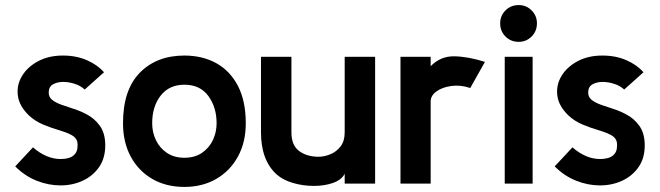

<svg xmlns="http://www.w3.org/2000/svg" viewBox="-20 -724 2602 757"><path d="M40 -68 110 -143Q163 -97 219 -97Q235 -97 248.5 -100.5Q262 -104 271 -112Q283 -123 285 -138.5Q287 -154 285 -164Q281 -182 260.5 -192.5Q240 -203 210.5 -211.5Q181 -220 150 -233Q119 -246 95 -268Q56 -305 50.5 -346.5Q45 -388 66.5 -424Q88 -460 130 -482.5Q172 -505 228 -505Q281 -505 323 -486.5Q365 -468 390 -439L314 -371Q298 -386 274.5 -393.5Q251 -401 229 -401Q206 -401 189 -391.5Q172 -382 172 -359Q172 -341 186 -330Q200 -319 222.5 -311Q245 -303 271.5 -294.5Q298 -286 322 -273Q353 -257 374 -227.5Q395 -198 395 -151Q395 -100 370.5 -65Q346 -30 306 -11.5Q266 7 218.5 7Q171 7 124.5 -11.5Q78 -30 40 -68Z M707 13Q635 13 580.5 -18.5Q526 -50 495.5 -106.5Q465 -163 465 -238Q465 -370 531.5 -437.5Q598 -505 707 -505Q778 -505 832.5 -475Q887 -445 918 -385.5Q949 -326 949 -238Q949 -163 918 -106.5Q887 -50 832.5 -18.5Q778 13 707 13ZM707 -102Q748 -102 776.5 -121.5Q805 -141 819.5 -172Q834 -203 834 -238Q834 -301 801.5 -345.5Q769 -390 707 -390Q647 -390 613.5 -347Q580 -304 580 -238Q580 -202 595 -171Q610 -140 638.5 -121Q667 -102 707 -102Z M1459 0H1339V-39Q1327 -15 1293.5 -3Q1260 9 1217.5 9Q1175 9 1135.5 -2.5Q1096 -14 1071 -36Q1009 -92 1009 -202V-500H1129V-202Q1129 -151 1159.5 -128.5Q1190 -106 1236 -106Q1259 -106 1283 -116Q1307 -126 1323 -147Q1339 -168 1339 -202V-500H1459Z M1559 0V-500H1678V-463Q1717 -503 1771.5 -502Q1826 -501 1892 -480L1834 -377Q1796 -390 1759.5 -385Q1723 -380 1700 -363Q1677 -346 1678 -322V0Z M2025 -559Q1994 -559 1973 -580Q1952 -601 1952 -632Q1952 -662 1973 -683Q1994 -704 2025 -704Q2055 -704 2076 -683Q2097 -662 2097 -632Q2097 -601 2076 -580Q2055 -559 2025 -559ZM2080 0H1970V-500H2080Z M2167 -68 2237 -143Q2290 -97 2346 -97Q2362 -97 2375.5 -100.5Q2389 -104 2398 -112Q2410 -123 2412 -138.5Q2414 -154 2412 -164Q2408 -182 2387.5 -192.5Q2367 -203 2337.5 -211.5Q2308 -220 2277 -233Q2246 -246 2222 -268Q2183 -305 2177.5 -346.5Q2172 -388 2193.5 -424Q2215 -460 2257 -482.5Q2299 -505 2355 -505Q2408 -505 2450 -486.5Q2492 -468 2517 -439L2441 -371Q2425 -386 2401.5 -393.5Q2378 -401 2356 -401Q2333 -401 2316 -391.5Q2299 -382 2299 -359Q2299 -341 2313 -330Q2327 -319 2349.5 -311Q2372 -303 2398.5 -294.5Q2425 -286 2449 -273Q2480 -257 2501 -227.5Q2522 -198 2522 -151Q2522 -100 2497.5 -65Q2473 -30 2433 -11.5Q2393 7 2345.5 7Q2298 7 2251.5 -11.5Q2205 -30 2167 -68Z"/></svg>

Font: Kulim Park
Style: Bold
Weight: 700
Designer: Noponies / Dale Sattler
Foundry: Noponies
Version: Version 1.000; ttfautohint (v1.8.3)